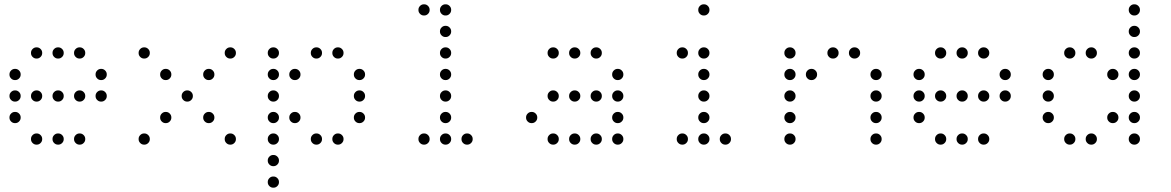

<svg xmlns="http://www.w3.org/2000/svg" viewBox="-20 -696 5440 892"><path d="M149 -476Q139 -476 131.5 -468.5Q124 -461 124 -451V-449Q124 -439 131.5 -431.5Q139 -424 149 -424H151Q161 -424 168.5 -431.5Q176 -439 176 -449V-451Q176 -461 168.5 -468.5Q161 -476 151 -476ZM249 -476Q239 -476 231.5 -468.5Q224 -461 224 -451V-449Q224 -439 231.5 -431.5Q239 -424 249 -424H251Q261 -424 268.5 -431.5Q276 -439 276 -449V-451Q276 -461 268.5 -468.5Q261 -476 251 -476ZM349 -476Q339 -476 331.5 -468.5Q324 -461 324 -451V-449Q324 -439 331.5 -431.5Q339 -424 349 -424H351Q361 -424 368.5 -431.5Q376 -439 376 -449V-451Q376 -461 368.5 -468.5Q361 -476 351 -476ZM49 -376Q39 -376 31.5 -368.5Q24 -361 24 -351V-349Q24 -339 31.5 -331.5Q39 -324 49 -324H51Q61 -324 68.5 -331.5Q76 -339 76 -349V-351Q76 -361 68.5 -368.5Q61 -376 51 -376ZM449 -376Q439 -376 431.5 -368.5Q424 -361 424 -351V-349Q424 -339 431.5 -331.5Q439 -324 449 -324H451Q461 -324 468.5 -331.5Q476 -339 476 -349V-351Q476 -361 468.5 -368.5Q461 -376 451 -376ZM49 -276Q39 -276 31.5 -268.5Q24 -261 24 -251V-249Q24 -239 31.5 -231.5Q39 -224 49 -224H51Q61 -224 68.5 -231.5Q76 -239 76 -249V-251Q76 -261 68.5 -268.5Q61 -276 51 -276ZM149 -276Q139 -276 131.5 -268.5Q124 -261 124 -251V-249Q124 -239 131.5 -231.5Q139 -224 149 -224H151Q161 -224 168.5 -231.5Q176 -239 176 -249V-251Q176 -261 168.5 -268.5Q161 -276 151 -276ZM249 -276Q239 -276 231.5 -268.5Q224 -261 224 -251V-249Q224 -239 231.5 -231.5Q239 -224 249 -224H251Q261 -224 268.5 -231.5Q276 -239 276 -249V-251Q276 -261 268.5 -268.5Q261 -276 251 -276ZM349 -276Q339 -276 331.5 -268.5Q324 -261 324 -251V-249Q324 -239 331.5 -231.5Q339 -224 349 -224H351Q361 -224 368.5 -231.5Q376 -239 376 -249V-251Q376 -261 368.5 -268.5Q361 -276 351 -276ZM449 -276Q439 -276 431.5 -268.5Q424 -261 424 -251V-249Q424 -239 431.5 -231.5Q439 -224 449 -224H451Q461 -224 468.5 -231.5Q476 -239 476 -249V-251Q476 -261 468.5 -268.5Q461 -276 451 -276ZM49 -176Q39 -176 31.5 -168.5Q24 -161 24 -151V-149Q24 -139 31.5 -131.5Q39 -124 49 -124H51Q61 -124 68.5 -131.5Q76 -139 76 -149V-151Q76 -161 68.5 -168.5Q61 -176 51 -176ZM149 -76Q139 -76 131.5 -68.5Q124 -61 124 -51V-49Q124 -39 131.5 -31.5Q139 -24 149 -24H151Q161 -24 168.5 -31.5Q176 -39 176 -49V-51Q176 -61 168.5 -68.5Q161 -76 151 -76ZM249 -76Q239 -76 231.5 -68.5Q224 -61 224 -51V-49Q224 -39 231.5 -31.5Q239 -24 249 -24H251Q261 -24 268.5 -31.5Q276 -39 276 -49V-51Q276 -61 268.5 -68.5Q261 -76 251 -76ZM349 -76Q339 -76 331.5 -68.5Q324 -61 324 -51V-49Q324 -39 331.5 -31.5Q339 -24 349 -24H351Q361 -24 368.5 -31.5Q376 -39 376 -49V-51Q376 -61 368.5 -68.5Q361 -76 351 -76Z M649 -476Q639 -476 631.5 -468.5Q624 -461 624 -451V-449Q624 -439 631.5 -431.5Q639 -424 649 -424H651Q661 -424 668.5 -431.5Q676 -439 676 -449V-451Q676 -461 668.5 -468.5Q661 -476 651 -476ZM1049 -476Q1039 -476 1031.5 -468.5Q1024 -461 1024 -451V-449Q1024 -439 1031.5 -431.5Q1039 -424 1049 -424H1051Q1061 -424 1068.5 -431.5Q1076 -439 1076 -449V-451Q1076 -461 1068.5 -468.5Q1061 -476 1051 -476ZM749 -376Q739 -376 731.5 -368.5Q724 -361 724 -351V-349Q724 -339 731.5 -331.5Q739 -324 749 -324H751Q761 -324 768.5 -331.5Q776 -339 776 -349V-351Q776 -361 768.5 -368.5Q761 -376 751 -376ZM949 -376Q939 -376 931.5 -368.5Q924 -361 924 -351V-349Q924 -339 931.5 -331.5Q939 -324 949 -324H951Q961 -324 968.5 -331.5Q976 -339 976 -349V-351Q976 -361 968.5 -368.5Q961 -376 951 -376ZM849 -276Q839 -276 831.5 -268.5Q824 -261 824 -251V-249Q824 -239 831.5 -231.5Q839 -224 849 -224H851Q861 -224 868.5 -231.5Q876 -239 876 -249V-251Q876 -261 868.5 -268.5Q861 -276 851 -276ZM749 -176Q739 -176 731.5 -168.5Q724 -161 724 -151V-149Q724 -139 731.5 -131.5Q739 -124 749 -124H751Q761 -124 768.5 -131.5Q776 -139 776 -149V-151Q776 -161 768.5 -168.5Q761 -176 751 -176ZM949 -176Q939 -176 931.5 -168.5Q924 -161 924 -151V-149Q924 -139 931.5 -131.5Q939 -124 949 -124H951Q961 -124 968.5 -131.5Q976 -139 976 -149V-151Q976 -161 968.5 -168.5Q961 -176 951 -176ZM649 -76Q639 -76 631.5 -68.5Q624 -61 624 -51V-49Q624 -39 631.5 -31.5Q639 -24 649 -24H651Q661 -24 668.5 -31.5Q676 -39 676 -49V-51Q676 -61 668.5 -68.5Q661 -76 651 -76ZM1049 -76Q1039 -76 1031.5 -68.5Q1024 -61 1024 -51V-49Q1024 -39 1031.5 -31.5Q1039 -24 1049 -24H1051Q1061 -24 1068.5 -31.5Q1076 -39 1076 -49V-51Q1076 -61 1068.5 -68.5Q1061 -76 1051 -76Z M1249 -476Q1239 -476 1231.5 -468.5Q1224 -461 1224 -451V-449Q1224 -439 1231.5 -431.5Q1239 -424 1249 -424H1251Q1261 -424 1268.5 -431.5Q1276 -439 1276 -449V-451Q1276 -461 1268.5 -468.5Q1261 -476 1251 -476ZM1449 -476Q1439 -476 1431.5 -468.5Q1424 -461 1424 -451V-449Q1424 -439 1431.5 -431.5Q1439 -424 1449 -424H1451Q1461 -424 1468.5 -431.5Q1476 -439 1476 -449V-451Q1476 -461 1468.5 -468.5Q1461 -476 1451 -476ZM1549 -476Q1539 -476 1531.5 -468.5Q1524 -461 1524 -451V-449Q1524 -439 1531.5 -431.5Q1539 -424 1549 -424H1551Q1561 -424 1568.5 -431.5Q1576 -439 1576 -449V-451Q1576 -461 1568.5 -468.5Q1561 -476 1551 -476ZM1249 -376Q1239 -376 1231.5 -368.5Q1224 -361 1224 -351V-349Q1224 -339 1231.5 -331.5Q1239 -324 1249 -324H1251Q1261 -324 1268.5 -331.5Q1276 -339 1276 -349V-351Q1276 -361 1268.5 -368.5Q1261 -376 1251 -376ZM1349 -376Q1339 -376 1331.5 -368.5Q1324 -361 1324 -351V-349Q1324 -339 1331.5 -331.5Q1339 -324 1349 -324H1351Q1361 -324 1368.5 -331.5Q1376 -339 1376 -349V-351Q1376 -361 1368.5 -368.5Q1361 -376 1351 -376ZM1649 -376Q1639 -376 1631.5 -368.5Q1624 -361 1624 -351V-349Q1624 -339 1631.5 -331.5Q1639 -324 1649 -324H1651Q1661 -324 1668.5 -331.5Q1676 -339 1676 -349V-351Q1676 -361 1668.5 -368.5Q1661 -376 1651 -376ZM1249 -276Q1239 -276 1231.5 -268.5Q1224 -261 1224 -251V-249Q1224 -239 1231.5 -231.5Q1239 -224 1249 -224H1251Q1261 -224 1268.5 -231.5Q1276 -239 1276 -249V-251Q1276 -261 1268.5 -268.5Q1261 -276 1251 -276ZM1649 -276Q1639 -276 1631.5 -268.5Q1624 -261 1624 -251V-249Q1624 -239 1631.5 -231.5Q1639 -224 1649 -224H1651Q1661 -224 1668.5 -231.5Q1676 -239 1676 -249V-251Q1676 -261 1668.5 -268.5Q1661 -276 1651 -276ZM1249 -176Q1239 -176 1231.5 -168.5Q1224 -161 1224 -151V-149Q1224 -139 1231.5 -131.5Q1239 -124 1249 -124H1251Q1261 -124 1268.5 -131.5Q1276 -139 1276 -149V-151Q1276 -161 1268.5 -168.5Q1261 -176 1251 -176ZM1349 -176Q1339 -176 1331.5 -168.5Q1324 -161 1324 -151V-149Q1324 -139 1331.5 -131.5Q1339 -124 1349 -124H1351Q1361 -124 1368.5 -131.5Q1376 -139 1376 -149V-151Q1376 -161 1368.5 -168.5Q1361 -176 1351 -176ZM1649 -176Q1639 -176 1631.5 -168.5Q1624 -161 1624 -151V-149Q1624 -139 1631.5 -131.5Q1639 -124 1649 -124H1651Q1661 -124 1668.5 -131.5Q1676 -139 1676 -149V-151Q1676 -161 1668.5 -168.5Q1661 -176 1651 -176ZM1249 -76Q1239 -76 1231.5 -68.5Q1224 -61 1224 -51V-49Q1224 -39 1231.5 -31.5Q1239 -24 1249 -24H1251Q1261 -24 1268.5 -31.5Q1276 -39 1276 -49V-51Q1276 -61 1268.5 -68.5Q1261 -76 1251 -76ZM1449 -76Q1439 -76 1431.5 -68.5Q1424 -61 1424 -51V-49Q1424 -39 1431.5 -31.5Q1439 -24 1449 -24H1451Q1461 -24 1468.5 -31.5Q1476 -39 1476 -49V-51Q1476 -61 1468.5 -68.5Q1461 -76 1451 -76ZM1549 -76Q1539 -76 1531.5 -68.5Q1524 -61 1524 -51V-49Q1524 -39 1531.5 -31.5Q1539 -24 1549 -24H1551Q1561 -24 1568.5 -31.5Q1576 -39 1576 -49V-51Q1576 -61 1568.5 -68.5Q1561 -76 1551 -76ZM1249 24Q1239 24 1231.5 31.5Q1224 39 1224 49V51Q1224 61 1231.5 68.5Q1239 76 1249 76H1251Q1261 76 1268.5 68.5Q1276 61 1276 51V49Q1276 39 1268.5 31.5Q1261 24 1251 24ZM1249 124Q1239 124 1231.5 131.5Q1224 139 1224 149V151Q1224 161 1231.5 168.5Q1239 176 1249 176H1251Q1261 176 1268.5 168.5Q1276 161 1276 151V149Q1276 139 1268.5 131.5Q1261 124 1251 124Z M1949 -676Q1939 -676 1931.5 -668.5Q1924 -661 1924 -651V-649Q1924 -639 1931.5 -631.5Q1939 -624 1949 -624H1951Q1961 -624 1968.5 -631.5Q1976 -639 1976 -649V-651Q1976 -661 1968.5 -668.5Q1961 -676 1951 -676ZM2049 -676Q2039 -676 2031.5 -668.5Q2024 -661 2024 -651V-649Q2024 -639 2031.5 -631.5Q2039 -624 2049 -624H2051Q2061 -624 2068.5 -631.5Q2076 -639 2076 -649V-651Q2076 -661 2068.5 -668.5Q2061 -676 2051 -676ZM2049 -576Q2039 -576 2031.5 -568.5Q2024 -561 2024 -551V-549Q2024 -539 2031.5 -531.5Q2039 -524 2049 -524H2051Q2061 -524 2068.5 -531.5Q2076 -539 2076 -549V-551Q2076 -561 2068.5 -568.5Q2061 -576 2051 -576ZM2049 -476Q2039 -476 2031.5 -468.5Q2024 -461 2024 -451V-449Q2024 -439 2031.5 -431.5Q2039 -424 2049 -424H2051Q2061 -424 2068.5 -431.5Q2076 -439 2076 -449V-451Q2076 -461 2068.5 -468.5Q2061 -476 2051 -476ZM2049 -376Q2039 -376 2031.5 -368.5Q2024 -361 2024 -351V-349Q2024 -339 2031.5 -331.5Q2039 -324 2049 -324H2051Q2061 -324 2068.5 -331.5Q2076 -339 2076 -349V-351Q2076 -361 2068.5 -368.5Q2061 -376 2051 -376ZM2049 -276Q2039 -276 2031.5 -268.5Q2024 -261 2024 -251V-249Q2024 -239 2031.5 -231.5Q2039 -224 2049 -224H2051Q2061 -224 2068.5 -231.5Q2076 -239 2076 -249V-251Q2076 -261 2068.5 -268.5Q2061 -276 2051 -276ZM2049 -176Q2039 -176 2031.5 -168.5Q2024 -161 2024 -151V-149Q2024 -139 2031.5 -131.5Q2039 -124 2049 -124H2051Q2061 -124 2068.5 -131.5Q2076 -139 2076 -149V-151Q2076 -161 2068.5 -168.5Q2061 -176 2051 -176ZM1949 -76Q1939 -76 1931.5 -68.5Q1924 -61 1924 -51V-49Q1924 -39 1931.5 -31.5Q1939 -24 1949 -24H1951Q1961 -24 1968.5 -31.5Q1976 -39 1976 -49V-51Q1976 -61 1968.5 -68.5Q1961 -76 1951 -76ZM2049 -76Q2039 -76 2031.5 -68.5Q2024 -61 2024 -51V-49Q2024 -39 2031.5 -31.5Q2039 -24 2049 -24H2051Q2061 -24 2068.5 -31.5Q2076 -39 2076 -49V-51Q2076 -61 2068.5 -68.5Q2061 -76 2051 -76ZM2149 -76Q2139 -76 2131.5 -68.5Q2124 -61 2124 -51V-49Q2124 -39 2131.5 -31.5Q2139 -24 2149 -24H2151Q2161 -24 2168.5 -31.5Q2176 -39 2176 -49V-51Q2176 -61 2168.5 -68.5Q2161 -76 2151 -76Z M2549 -476Q2539 -476 2531.5 -468.5Q2524 -461 2524 -451V-449Q2524 -439 2531.5 -431.5Q2539 -424 2549 -424H2551Q2561 -424 2568.5 -431.5Q2576 -439 2576 -449V-451Q2576 -461 2568.5 -468.5Q2561 -476 2551 -476ZM2649 -476Q2639 -476 2631.5 -468.5Q2624 -461 2624 -451V-449Q2624 -439 2631.5 -431.5Q2639 -424 2649 -424H2651Q2661 -424 2668.5 -431.5Q2676 -439 2676 -449V-451Q2676 -461 2668.5 -468.5Q2661 -476 2651 -476ZM2749 -476Q2739 -476 2731.5 -468.5Q2724 -461 2724 -451V-449Q2724 -439 2731.5 -431.5Q2739 -424 2749 -424H2751Q2761 -424 2768.5 -431.5Q2776 -439 2776 -449V-451Q2776 -461 2768.5 -468.5Q2761 -476 2751 -476ZM2849 -376Q2839 -376 2831.5 -368.5Q2824 -361 2824 -351V-349Q2824 -339 2831.5 -331.5Q2839 -324 2849 -324H2851Q2861 -324 2868.5 -331.5Q2876 -339 2876 -349V-351Q2876 -361 2868.5 -368.5Q2861 -376 2851 -376ZM2549 -276Q2539 -276 2531.5 -268.5Q2524 -261 2524 -251V-249Q2524 -239 2531.5 -231.5Q2539 -224 2549 -224H2551Q2561 -224 2568.5 -231.5Q2576 -239 2576 -249V-251Q2576 -261 2568.5 -268.5Q2561 -276 2551 -276ZM2649 -276Q2639 -276 2631.5 -268.5Q2624 -261 2624 -251V-249Q2624 -239 2631.5 -231.5Q2639 -224 2649 -224H2651Q2661 -224 2668.5 -231.5Q2676 -239 2676 -249V-251Q2676 -261 2668.5 -268.5Q2661 -276 2651 -276ZM2749 -276Q2739 -276 2731.5 -268.5Q2724 -261 2724 -251V-249Q2724 -239 2731.5 -231.5Q2739 -224 2749 -224H2751Q2761 -224 2768.5 -231.5Q2776 -239 2776 -249V-251Q2776 -261 2768.5 -268.5Q2761 -276 2751 -276ZM2849 -276Q2839 -276 2831.5 -268.5Q2824 -261 2824 -251V-249Q2824 -239 2831.5 -231.5Q2839 -224 2849 -224H2851Q2861 -224 2868.5 -231.5Q2876 -239 2876 -249V-251Q2876 -261 2868.5 -268.5Q2861 -276 2851 -276ZM2449 -176Q2439 -176 2431.5 -168.5Q2424 -161 2424 -151V-149Q2424 -139 2431.5 -131.5Q2439 -124 2449 -124H2451Q2461 -124 2468.5 -131.5Q2476 -139 2476 -149V-151Q2476 -161 2468.5 -168.5Q2461 -176 2451 -176ZM2849 -176Q2839 -176 2831.5 -168.5Q2824 -161 2824 -151V-149Q2824 -139 2831.5 -131.5Q2839 -124 2849 -124H2851Q2861 -124 2868.5 -131.5Q2876 -139 2876 -149V-151Q2876 -161 2868.5 -168.5Q2861 -176 2851 -176ZM2549 -76Q2539 -76 2531.5 -68.5Q2524 -61 2524 -51V-49Q2524 -39 2531.5 -31.5Q2539 -24 2549 -24H2551Q2561 -24 2568.5 -31.5Q2576 -39 2576 -49V-51Q2576 -61 2568.5 -68.5Q2561 -76 2551 -76ZM2649 -76Q2639 -76 2631.5 -68.5Q2624 -61 2624 -51V-49Q2624 -39 2631.5 -31.5Q2639 -24 2649 -24H2651Q2661 -24 2668.5 -31.5Q2676 -39 2676 -49V-51Q2676 -61 2668.5 -68.5Q2661 -76 2651 -76ZM2749 -76Q2739 -76 2731.5 -68.5Q2724 -61 2724 -51V-49Q2724 -39 2731.5 -31.5Q2739 -24 2749 -24H2751Q2761 -24 2768.5 -31.5Q2776 -39 2776 -49V-51Q2776 -61 2768.5 -68.5Q2761 -76 2751 -76ZM2849 -76Q2839 -76 2831.5 -68.5Q2824 -61 2824 -51V-49Q2824 -39 2831.5 -31.5Q2839 -24 2849 -24H2851Q2861 -24 2868.5 -31.5Q2876 -39 2876 -49V-51Q2876 -61 2868.5 -68.5Q2861 -76 2851 -76Z M3249 -676Q3239 -676 3231.5 -668.5Q3224 -661 3224 -651V-649Q3224 -639 3231.5 -631.5Q3239 -624 3249 -624H3251Q3261 -624 3268.5 -631.5Q3276 -639 3276 -649V-651Q3276 -661 3268.5 -668.5Q3261 -676 3251 -676ZM3149 -476Q3139 -476 3131.5 -468.5Q3124 -461 3124 -451V-449Q3124 -439 3131.5 -431.5Q3139 -424 3149 -424H3151Q3161 -424 3168.5 -431.5Q3176 -439 3176 -449V-451Q3176 -461 3168.5 -468.5Q3161 -476 3151 -476ZM3249 -476Q3239 -476 3231.5 -468.5Q3224 -461 3224 -451V-449Q3224 -439 3231.5 -431.5Q3239 -424 3249 -424H3251Q3261 -424 3268.5 -431.5Q3276 -439 3276 -449V-451Q3276 -461 3268.5 -468.5Q3261 -476 3251 -476ZM3249 -376Q3239 -376 3231.5 -368.5Q3224 -361 3224 -351V-349Q3224 -339 3231.5 -331.5Q3239 -324 3249 -324H3251Q3261 -324 3268.5 -331.5Q3276 -339 3276 -349V-351Q3276 -361 3268.5 -368.5Q3261 -376 3251 -376ZM3249 -276Q3239 -276 3231.5 -268.5Q3224 -261 3224 -251V-249Q3224 -239 3231.5 -231.5Q3239 -224 3249 -224H3251Q3261 -224 3268.5 -231.5Q3276 -239 3276 -249V-251Q3276 -261 3268.5 -268.5Q3261 -276 3251 -276ZM3249 -176Q3239 -176 3231.5 -168.5Q3224 -161 3224 -151V-149Q3224 -139 3231.5 -131.5Q3239 -124 3249 -124H3251Q3261 -124 3268.5 -131.5Q3276 -139 3276 -149V-151Q3276 -161 3268.5 -168.5Q3261 -176 3251 -176ZM3149 -76Q3139 -76 3131.5 -68.5Q3124 -61 3124 -51V-49Q3124 -39 3131.5 -31.5Q3139 -24 3149 -24H3151Q3161 -24 3168.5 -31.5Q3176 -39 3176 -49V-51Q3176 -61 3168.5 -68.5Q3161 -76 3151 -76ZM3249 -76Q3239 -76 3231.5 -68.5Q3224 -61 3224 -51V-49Q3224 -39 3231.5 -31.5Q3239 -24 3249 -24H3251Q3261 -24 3268.5 -31.5Q3276 -39 3276 -49V-51Q3276 -61 3268.5 -68.5Q3261 -76 3251 -76ZM3349 -76Q3339 -76 3331.5 -68.5Q3324 -61 3324 -51V-49Q3324 -39 3331.5 -31.5Q3339 -24 3349 -24H3351Q3361 -24 3368.5 -31.5Q3376 -39 3376 -49V-51Q3376 -61 3368.5 -68.5Q3361 -76 3351 -76Z M3649 -476Q3639 -476 3631.5 -468.5Q3624 -461 3624 -451V-449Q3624 -439 3631.5 -431.5Q3639 -424 3649 -424H3651Q3661 -424 3668.5 -431.5Q3676 -439 3676 -449V-451Q3676 -461 3668.5 -468.5Q3661 -476 3651 -476ZM3849 -476Q3839 -476 3831.5 -468.5Q3824 -461 3824 -451V-449Q3824 -439 3831.5 -431.5Q3839 -424 3849 -424H3851Q3861 -424 3868.5 -431.5Q3876 -439 3876 -449V-451Q3876 -461 3868.5 -468.5Q3861 -476 3851 -476ZM3949 -476Q3939 -476 3931.5 -468.5Q3924 -461 3924 -451V-449Q3924 -439 3931.5 -431.5Q3939 -424 3949 -424H3951Q3961 -424 3968.5 -431.5Q3976 -439 3976 -449V-451Q3976 -461 3968.5 -468.5Q3961 -476 3951 -476ZM3649 -376Q3639 -376 3631.5 -368.5Q3624 -361 3624 -351V-349Q3624 -339 3631.5 -331.5Q3639 -324 3649 -324H3651Q3661 -324 3668.5 -331.5Q3676 -339 3676 -349V-351Q3676 -361 3668.5 -368.5Q3661 -376 3651 -376ZM3749 -376Q3739 -376 3731.5 -368.5Q3724 -361 3724 -351V-349Q3724 -339 3731.5 -331.5Q3739 -324 3749 -324H3751Q3761 -324 3768.5 -331.5Q3776 -339 3776 -349V-351Q3776 -361 3768.5 -368.5Q3761 -376 3751 -376ZM4049 -376Q4039 -376 4031.5 -368.5Q4024 -361 4024 -351V-349Q4024 -339 4031.5 -331.5Q4039 -324 4049 -324H4051Q4061 -324 4068.5 -331.5Q4076 -339 4076 -349V-351Q4076 -361 4068.5 -368.5Q4061 -376 4051 -376ZM3649 -276Q3639 -276 3631.5 -268.5Q3624 -261 3624 -251V-249Q3624 -239 3631.5 -231.5Q3639 -224 3649 -224H3651Q3661 -224 3668.5 -231.5Q3676 -239 3676 -249V-251Q3676 -261 3668.5 -268.5Q3661 -276 3651 -276ZM4049 -276Q4039 -276 4031.5 -268.5Q4024 -261 4024 -251V-249Q4024 -239 4031.5 -231.5Q4039 -224 4049 -224H4051Q4061 -224 4068.5 -231.5Q4076 -239 4076 -249V-251Q4076 -261 4068.5 -268.5Q4061 -276 4051 -276ZM3649 -176Q3639 -176 3631.5 -168.5Q3624 -161 3624 -151V-149Q3624 -139 3631.5 -131.5Q3639 -124 3649 -124H3651Q3661 -124 3668.5 -131.5Q3676 -139 3676 -149V-151Q3676 -161 3668.5 -168.5Q3661 -176 3651 -176ZM4049 -176Q4039 -176 4031.5 -168.5Q4024 -161 4024 -151V-149Q4024 -139 4031.5 -131.5Q4039 -124 4049 -124H4051Q4061 -124 4068.5 -131.5Q4076 -139 4076 -149V-151Q4076 -161 4068.5 -168.5Q4061 -176 4051 -176ZM3649 -76Q3639 -76 3631.5 -68.5Q3624 -61 3624 -51V-49Q3624 -39 3631.5 -31.5Q3639 -24 3649 -24H3651Q3661 -24 3668.5 -31.5Q3676 -39 3676 -49V-51Q3676 -61 3668.5 -68.5Q3661 -76 3651 -76ZM4049 -76Q4039 -76 4031.5 -68.5Q4024 -61 4024 -51V-49Q4024 -39 4031.5 -31.5Q4039 -24 4049 -24H4051Q4061 -24 4068.5 -31.5Q4076 -39 4076 -49V-51Q4076 -61 4068.5 -68.5Q4061 -76 4051 -76Z M4349 -476Q4339 -476 4331.5 -468.5Q4324 -461 4324 -451V-449Q4324 -439 4331.5 -431.5Q4339 -424 4349 -424H4351Q4361 -424 4368.5 -431.5Q4376 -439 4376 -449V-451Q4376 -461 4368.5 -468.5Q4361 -476 4351 -476ZM4449 -476Q4439 -476 4431.5 -468.5Q4424 -461 4424 -451V-449Q4424 -439 4431.5 -431.5Q4439 -424 4449 -424H4451Q4461 -424 4468.5 -431.5Q4476 -439 4476 -449V-451Q4476 -461 4468.5 -468.5Q4461 -476 4451 -476ZM4549 -476Q4539 -476 4531.5 -468.5Q4524 -461 4524 -451V-449Q4524 -439 4531.5 -431.5Q4539 -424 4549 -424H4551Q4561 -424 4568.5 -431.5Q4576 -439 4576 -449V-451Q4576 -461 4568.5 -468.5Q4561 -476 4551 -476ZM4249 -376Q4239 -376 4231.5 -368.5Q4224 -361 4224 -351V-349Q4224 -339 4231.5 -331.5Q4239 -324 4249 -324H4251Q4261 -324 4268.5 -331.5Q4276 -339 4276 -349V-351Q4276 -361 4268.5 -368.5Q4261 -376 4251 -376ZM4649 -376Q4639 -376 4631.5 -368.5Q4624 -361 4624 -351V-349Q4624 -339 4631.5 -331.5Q4639 -324 4649 -324H4651Q4661 -324 4668.5 -331.5Q4676 -339 4676 -349V-351Q4676 -361 4668.5 -368.5Q4661 -376 4651 -376ZM4249 -276Q4239 -276 4231.5 -268.5Q4224 -261 4224 -251V-249Q4224 -239 4231.5 -231.5Q4239 -224 4249 -224H4251Q4261 -224 4268.5 -231.5Q4276 -239 4276 -249V-251Q4276 -261 4268.5 -268.5Q4261 -276 4251 -276ZM4349 -276Q4339 -276 4331.5 -268.5Q4324 -261 4324 -251V-249Q4324 -239 4331.5 -231.5Q4339 -224 4349 -224H4351Q4361 -224 4368.5 -231.5Q4376 -239 4376 -249V-251Q4376 -261 4368.5 -268.5Q4361 -276 4351 -276ZM4449 -276Q4439 -276 4431.5 -268.5Q4424 -261 4424 -251V-249Q4424 -239 4431.5 -231.5Q4439 -224 4449 -224H4451Q4461 -224 4468.5 -231.5Q4476 -239 4476 -249V-251Q4476 -261 4468.5 -268.5Q4461 -276 4451 -276ZM4549 -276Q4539 -276 4531.5 -268.5Q4524 -261 4524 -251V-249Q4524 -239 4531.5 -231.5Q4539 -224 4549 -224H4551Q4561 -224 4568.5 -231.5Q4576 -239 4576 -249V-251Q4576 -261 4568.5 -268.5Q4561 -276 4551 -276ZM4649 -276Q4639 -276 4631.5 -268.5Q4624 -261 4624 -251V-249Q4624 -239 4631.5 -231.5Q4639 -224 4649 -224H4651Q4661 -224 4668.5 -231.5Q4676 -239 4676 -249V-251Q4676 -261 4668.5 -268.5Q4661 -276 4651 -276ZM4249 -176Q4239 -176 4231.5 -168.5Q4224 -161 4224 -151V-149Q4224 -139 4231.5 -131.5Q4239 -124 4249 -124H4251Q4261 -124 4268.5 -131.5Q4276 -139 4276 -149V-151Q4276 -161 4268.5 -168.5Q4261 -176 4251 -176ZM4349 -76Q4339 -76 4331.5 -68.5Q4324 -61 4324 -51V-49Q4324 -39 4331.5 -31.5Q4339 -24 4349 -24H4351Q4361 -24 4368.5 -31.5Q4376 -39 4376 -49V-51Q4376 -61 4368.5 -68.5Q4361 -76 4351 -76ZM4449 -76Q4439 -76 4431.5 -68.5Q4424 -61 4424 -51V-49Q4424 -39 4431.5 -31.5Q4439 -24 4449 -24H4451Q4461 -24 4468.5 -31.5Q4476 -39 4476 -49V-51Q4476 -61 4468.5 -68.5Q4461 -76 4451 -76ZM4549 -76Q4539 -76 4531.5 -68.5Q4524 -61 4524 -51V-49Q4524 -39 4531.5 -31.5Q4539 -24 4549 -24H4551Q4561 -24 4568.5 -31.5Q4576 -39 4576 -49V-51Q4576 -61 4568.5 -68.5Q4561 -76 4551 -76Z M5249 -676Q5239 -676 5231.5 -668.5Q5224 -661 5224 -651V-649Q5224 -639 5231.5 -631.5Q5239 -624 5249 -624H5251Q5261 -624 5268.5 -631.5Q5276 -639 5276 -649V-651Q5276 -661 5268.5 -668.5Q5261 -676 5251 -676ZM5249 -576Q5239 -576 5231.5 -568.5Q5224 -561 5224 -551V-549Q5224 -539 5231.5 -531.5Q5239 -524 5249 -524H5251Q5261 -524 5268.5 -531.5Q5276 -539 5276 -549V-551Q5276 -561 5268.5 -568.5Q5261 -576 5251 -576ZM4949 -476Q4939 -476 4931.5 -468.5Q4924 -461 4924 -451V-449Q4924 -439 4931.5 -431.5Q4939 -424 4949 -424H4951Q4961 -424 4968.5 -431.5Q4976 -439 4976 -449V-451Q4976 -461 4968.5 -468.5Q4961 -476 4951 -476ZM5049 -476Q5039 -476 5031.5 -468.5Q5024 -461 5024 -451V-449Q5024 -439 5031.5 -431.5Q5039 -424 5049 -424H5051Q5061 -424 5068.5 -431.5Q5076 -439 5076 -449V-451Q5076 -461 5068.5 -468.5Q5061 -476 5051 -476ZM5249 -476Q5239 -476 5231.5 -468.5Q5224 -461 5224 -451V-449Q5224 -439 5231.5 -431.5Q5239 -424 5249 -424H5251Q5261 -424 5268.5 -431.5Q5276 -439 5276 -449V-451Q5276 -461 5268.5 -468.5Q5261 -476 5251 -476ZM4849 -376Q4839 -376 4831.5 -368.5Q4824 -361 4824 -351V-349Q4824 -339 4831.5 -331.5Q4839 -324 4849 -324H4851Q4861 -324 4868.5 -331.5Q4876 -339 4876 -349V-351Q4876 -361 4868.5 -368.5Q4861 -376 4851 -376ZM5149 -376Q5139 -376 5131.5 -368.5Q5124 -361 5124 -351V-349Q5124 -339 5131.5 -331.5Q5139 -324 5149 -324H5151Q5161 -324 5168.5 -331.5Q5176 -339 5176 -349V-351Q5176 -361 5168.5 -368.5Q5161 -376 5151 -376ZM5249 -376Q5239 -376 5231.5 -368.5Q5224 -361 5224 -351V-349Q5224 -339 5231.5 -331.5Q5239 -324 5249 -324H5251Q5261 -324 5268.5 -331.5Q5276 -339 5276 -349V-351Q5276 -361 5268.5 -368.5Q5261 -376 5251 -376ZM4849 -276Q4839 -276 4831.5 -268.5Q4824 -261 4824 -251V-249Q4824 -239 4831.5 -231.5Q4839 -224 4849 -224H4851Q4861 -224 4868.5 -231.5Q4876 -239 4876 -249V-251Q4876 -261 4868.5 -268.5Q4861 -276 4851 -276ZM5249 -276Q5239 -276 5231.5 -268.5Q5224 -261 5224 -251V-249Q5224 -239 5231.5 -231.5Q5239 -224 5249 -224H5251Q5261 -224 5268.5 -231.5Q5276 -239 5276 -249V-251Q5276 -261 5268.5 -268.5Q5261 -276 5251 -276ZM4849 -176Q4839 -176 4831.5 -168.5Q4824 -161 4824 -151V-149Q4824 -139 4831.5 -131.5Q4839 -124 4849 -124H4851Q4861 -124 4868.5 -131.5Q4876 -139 4876 -149V-151Q4876 -161 4868.5 -168.5Q4861 -176 4851 -176ZM5149 -176Q5139 -176 5131.5 -168.5Q5124 -161 5124 -151V-149Q5124 -139 5131.5 -131.5Q5139 -124 5149 -124H5151Q5161 -124 5168.5 -131.5Q5176 -139 5176 -149V-151Q5176 -161 5168.5 -168.5Q5161 -176 5151 -176ZM5249 -176Q5239 -176 5231.5 -168.5Q5224 -161 5224 -151V-149Q5224 -139 5231.5 -131.5Q5239 -124 5249 -124H5251Q5261 -124 5268.5 -131.5Q5276 -139 5276 -149V-151Q5276 -161 5268.5 -168.5Q5261 -176 5251 -176ZM4949 -76Q4939 -76 4931.5 -68.5Q4924 -61 4924 -51V-49Q4924 -39 4931.5 -31.5Q4939 -24 4949 -24H4951Q4961 -24 4968.5 -31.5Q4976 -39 4976 -49V-51Q4976 -61 4968.5 -68.5Q4961 -76 4951 -76ZM5049 -76Q5039 -76 5031.5 -68.5Q5024 -61 5024 -51V-49Q5024 -39 5031.5 -31.5Q5039 -24 5049 -24H5051Q5061 -24 5068.5 -31.5Q5076 -39 5076 -49V-51Q5076 -61 5068.5 -68.5Q5061 -76 5051 -76ZM5249 -76Q5239 -76 5231.5 -68.5Q5224 -61 5224 -51V-49Q5224 -39 5231.5 -31.5Q5239 -24 5249 -24H5251Q5261 -24 5268.5 -31.5Q5276 -39 5276 -49V-51Q5276 -61 5268.5 -68.5Q5261 -76 5251 -76Z"/></svg>

Font: Doto Rounded
Style: Regular
Weight: 400
Monospace: yes
Version: Version 1.000